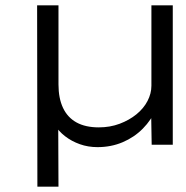

<svg xmlns="http://www.w3.org/2000/svg" viewBox="-20 -542 695 719"><path d="M120 157 119 -522H199V-226Q199 -174 216 -138Q233 -102 266.5 -83.5Q300 -65 350 -65Q392 -65 428 -78.5Q464 -92 491 -114Q518 -136 532.5 -164Q547 -192 547 -221V-522H627V0H548L546 -118L565 -134Q547 -93 515 -60.5Q483 -28 439.5 -9.5Q396 9 345 9Q310 9 279 -2Q248 -13 223.5 -32Q199 -51 185 -75L198 -87L199 157Z"/></svg>

Font: Lexend Giga Light
Style: Regular
Weight: 300
Version: Version 1.007